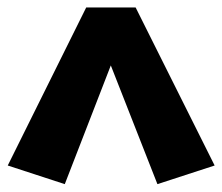

<svg xmlns="http://www.w3.org/2000/svg" viewBox="-34 -708 582 503"><path d="M378.4 -225.6 256.3 -536.6 135.7 -225.6 -13.7 -274.4 191.9 -688.5H321.3L528.3 -274.4Z"/></svg>

Font: Lapsus Pro (theguybrush.com)
Style: Bold
Weight: 700
Designer: Jose Roses
Version: Version 1.00 February 9, 2018, initial release